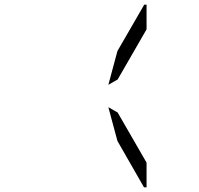

<svg xmlns="http://www.w3.org/2000/svg" viewBox="-20 -912 856 824"><path d="M485 -429 609 -214V-108H598L484 -307L445 -452ZM445 -548 484 -693 599 -892H609V-786L485 -571Z"/></svg>

Font: DSEG14 Modern Mini
Style: Light
Weight: 300
Designer: Keshikan(Twitter:@keshinomi_88pro)
Version: Version 0.46